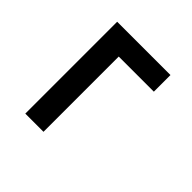

<svg xmlns="http://www.w3.org/2000/svg" viewBox="-35 -627 433 433"><g transform="rotate(-45 181.5 -410.0)"><path d="M281 -325V-437H41V-495H334V-325Z"/></g></svg>

Font: Oswald Light
Style: Regular
Weight: 300
Designer: Vernon Adams
Foundry: Vernon Adams
Version: Version 4.103;gftools[0.9.33.dev8+g029e19f]